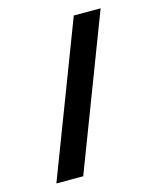

<svg xmlns="http://www.w3.org/2000/svg" viewBox="-103 -739 664 812"><g transform="rotate(-15 229.0 -333.5)"><path d="M42.8 0H160.3L415.2 -667H297.7Z"/></g></svg>

Font: Din Kursivschrift
Style: Breit
Weight: 400
Version: Version 1.089